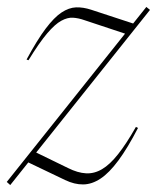

<svg xmlns="http://www.w3.org/2000/svg" viewBox="-28 -523 452 553"><path d="M-8.5 1 393.5 -503 404 -494.5 1.5 10ZM54 -349.5 48.5 -351.5Q79 -408 103.5 -440.5Q128 -473 149.2 -487Q170.5 -501 191 -501.8Q211.5 -502.5 234.5 -495L364 -452.5L338.5 -424L215 -465Q198 -471 182.2 -472Q166.5 -473 148.5 -463.2Q130.5 -453.5 107.8 -426.8Q85 -400 54 -349.5ZM159.5 -4.5 44.5 -59.5 72.5 -85.5 168 -39Q196 -25 219.8 -23.8Q243.5 -22.5 266 -35.8Q288.5 -49 312.2 -79Q336 -109 363.5 -157.5L369.5 -154.5Q339.5 -96.5 313 -60.8Q286.5 -25 261.5 -8.5Q236.5 8 211.5 8.2Q186.5 8.5 159.5 -4.5Z"/></svg>

Font: Newsreader 60pt ExtraLight
Style: Italic
Weight: 250
Italic angle: -17°
Designer: Hugues Gentile
Foundry: Production Type
Version: Version 1.003